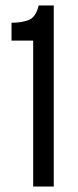

<svg xmlns="http://www.w3.org/2000/svg" viewBox="-20 -680 284 700"><path d="M101 0V-532H22V-597Q60 -597 85.5 -607.5Q111 -618 121 -660H176V0Z"/></svg>

Font: Bricolage Grotesque 24pt Condensed Light
Style: Regular
Weight: 300
Width: 3
Designer: Mathieu Triay
Foundry: Atelier Triay
Version: Version 1.001;gftools[0.9.33.dev8+g029e19f]